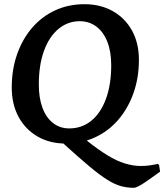

<svg xmlns="http://www.w3.org/2000/svg" viewBox="-20 -672 783 915"><path d="M396 -18 395 -1Q448 41 492 68Q536 95 575.5 107Q615 119 650 119Q673 119 691.5 116.5Q710 114 721 111.5Q732 109 732 109L738 114L743 146Q743 146 732.5 153.5Q722 161 706 172.5Q690 184 672.5 196Q655 208 640 215.5Q625 223 618 223Q586 223 556.5 215Q527 207 491 184.5Q455 162 405.5 120.5Q356 79 282 12ZM310 -60Q370 -60 415 -96.5Q460 -133 485 -201Q510 -269 510 -362Q510 -426 491.5 -473Q473 -520 439 -545.5Q405 -571 360 -571Q303 -571 258.5 -534Q214 -497 189.5 -429.5Q165 -362 165 -269Q165 -205 182.5 -158Q200 -111 233 -85.5Q266 -60 310 -60ZM292 12Q217 12 159 -21.5Q101 -55 68.5 -115Q36 -175 36 -255Q36 -341 61.5 -413.5Q87 -486 133 -539.5Q179 -593 242.5 -622.5Q306 -652 382 -652Q459 -652 517.5 -619Q576 -586 609 -526.5Q642 -467 642 -387Q642 -301 616 -228Q590 -155 543.5 -101Q497 -47 433 -17.5Q369 12 292 12Z"/></svg>

Font: Alegreya SemiBold
Style: Italic
Weight: 600
Italic angle: -7°
Designer: Juan Pablo del Peral
Foundry: Huerta Tipografica
Version: Version 2.009